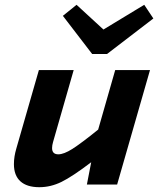

<svg xmlns="http://www.w3.org/2000/svg" viewBox="-20 -769 659 800"><path d="M468 0H342L360 -93Q281 -33 236 -11Q191 11 144 11Q92 11 65 -13.5Q38 -38 38 -85Q38 -101 40.5 -117Q43 -133 48 -150L142 -477H287L201 -177Q199 -170 198 -164Q197 -158 197 -152Q197 -139 203.5 -132.5Q210 -126 223 -126Q246 -126 281.5 -148.5Q317 -171 389 -229L460 -477H605ZM364 -544 242 -703 299 -749 411 -646 581 -749 619 -692 426 -544Z"/></svg>

Font: Intel One Mono
Style: Bold Italic
Weight: 700
Italic angle: -16°
Monospace: yes
Designer: Fred Shallcrass
Foundry: Frere-Jones Type LLC
Version: Version 1.400;hotconv 1.1.0;makeotfexe 2.6.0;FJTRelease1.4